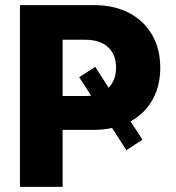

<svg xmlns="http://www.w3.org/2000/svg" viewBox="-20 -727 686 747"><path d="M402.8 -385.7Q431.6 -415.5 431.6 -463.9Q431.6 -514.6 400.4 -543.5Q369.1 -572.3 311.5 -572.3H223.6V-353.5H311.5Q323.7 -353.5 334.5 -355L288.1 -426.8L350.6 -466.8ZM57.6 -707H346.7Q424.8 -707 482.9 -676.3Q541 -645.5 572.3 -590.6Q603.5 -535.6 603.5 -463.9Q603.5 -393.1 573.5 -339.1Q543.5 -285.2 487.8 -254.9L534.2 -183.6L471.7 -142.6L416 -229Q381.8 -221.7 341.8 -221.7H223.6V0H57.6Z"/></svg>

Font: Pretendard GOV ExtraBold
Style: Regular
Weight: 800
Designer: Base glyphs from Inter by Rasmus Andersson; Hangeul glyphs from Noto Sans CJK(Source Han Sans) by Jang Soo-young and Kan
Foundry: Kil Hyung-jin
Version: Version 1.309